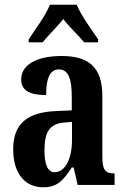

<svg xmlns="http://www.w3.org/2000/svg" viewBox="-20 -786 533 816"><path d="M102 -619V-606H161C183 -634 224 -673 249 -705C273 -673 315 -634 338 -606H397V-619C371 -657 324 -721 306 -766H192C175 -721 127 -657 102 -619ZM163 10C225 10 249 -20 285 -74H293L310 0H467V-49H464C427 -49 415 -65 415 -120V-377C415 -502 356 -548 241 -548C144 -548 70 -515 70 -448C70 -403 104 -382 176 -382C176 -450 191 -491 230 -491C272 -491 285 -449 285 -373V-317L218 -314C96 -309 36 -260 36 -152C36 -41 93 10 163 10ZM212 -54C182 -54 169 -89 169 -147C169 -222 189 -260 252 -265L286 -268V-191C286 -111 257 -54 212 -54Z"/></svg>

Font: Noto Serif Bengali ExtraCondensed
Style: Bold
Weight: 700
Width: 2
Designer: Juan Bruce, Universal Thirst, Indian Type Foundry and the Monotype Design Team.
Foundry: Monotype Imaging Inc.
Version: Version 2.003